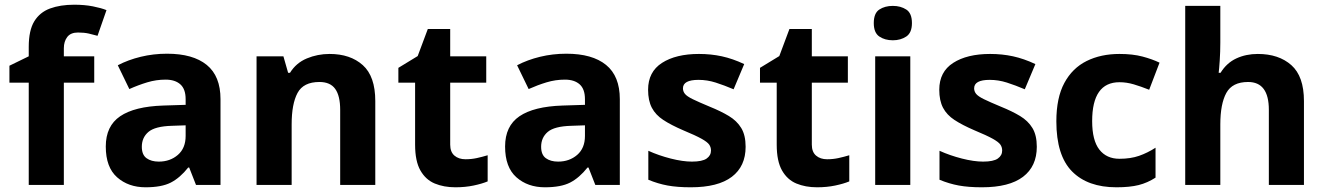

<svg xmlns="http://www.w3.org/2000/svg" viewBox="-20 -785 5630 815"><path d="M380 -434H251V0H102V-434H20V-506L102 -546V-586Q102 -656 125.5 -694.5Q149 -733 192.5 -749Q236 -765 295 -765Q339 -765 374.5 -758Q410 -751 432 -742L394 -633Q377 -638 357 -642.5Q337 -647 311 -647Q280 -647 265.5 -628Q251 -609 251 -580V-546H380Z M689 -557Q799 -557 857.5 -509.5Q916 -462 916 -364V0H812L783 -74H779Q744 -30 705 -10Q666 10 598 10Q525 10 477 -32.5Q429 -75 429 -163Q429 -250 490 -291.5Q551 -333 673 -337L768 -340V-364Q768 -407 745.5 -427Q723 -447 683 -447Q643 -447 605 -435.5Q567 -424 529 -407L480 -508Q524 -531 577.5 -544Q631 -557 689 -557ZM710 -251Q638 -249 610 -225Q582 -201 582 -162Q582 -128 602 -113.5Q622 -99 654 -99Q702 -99 735 -127.5Q768 -156 768 -208V-253Z M1379 -556Q1467 -556 1520 -508.5Q1573 -461 1573 -356V0H1424V-319Q1424 -378 1403 -407.5Q1382 -437 1336 -437Q1268 -437 1243 -390.5Q1218 -344 1218 -257V0H1069V-546H1183L1203 -476H1211Q1237 -518 1282.5 -537Q1328 -556 1379 -556Z M1956 -109Q1981 -109 2004 -114Q2027 -119 2050 -126V-15Q2026 -5 1990.5 2.5Q1955 10 1913 10Q1864 10 1825.5 -6Q1787 -22 1764.5 -61.5Q1742 -101 1742 -171V-434H1671V-497L1753 -547L1796 -662H1891V-546H2044V-434H1891V-171Q1891 -140 1909 -124.5Q1927 -109 1956 -109Z M2384 -557Q2494 -557 2552.5 -509.5Q2611 -462 2611 -364V0H2507L2478 -74H2474Q2439 -30 2400 -10Q2361 10 2293 10Q2220 10 2172 -32.5Q2124 -75 2124 -163Q2124 -250 2185 -291.5Q2246 -333 2368 -337L2463 -340V-364Q2463 -407 2440.5 -427Q2418 -447 2378 -447Q2338 -447 2300 -435.5Q2262 -424 2224 -407L2175 -508Q2219 -531 2272.5 -544Q2326 -557 2384 -557ZM2405 -251Q2333 -249 2305 -225Q2277 -201 2277 -162Q2277 -128 2297 -113.5Q2317 -99 2349 -99Q2397 -99 2430 -127.5Q2463 -156 2463 -208V-253Z M3145 -162Q3145 -79 3086.5 -34.5Q3028 10 2912 10Q2855 10 2814 2.5Q2773 -5 2732 -22V-145Q2776 -125 2827 -112Q2878 -99 2917 -99Q2961 -99 2979.5 -112Q2998 -125 2998 -146Q2998 -160 2990.5 -171Q2983 -182 2958 -196Q2933 -210 2880 -232Q2829 -254 2796 -275.5Q2763 -297 2747 -327.5Q2731 -358 2731 -404Q2731 -480 2790 -518Q2849 -556 2947 -556Q2998 -556 3044 -546Q3090 -536 3139 -513L3094 -406Q3054 -423 3018 -434.5Q2982 -446 2945 -446Q2879 -446 2879 -410Q2879 -397 2887.5 -386.5Q2896 -376 2920.5 -364Q2945 -352 2993 -332Q3040 -313 3074 -292.5Q3108 -272 3126.5 -241.5Q3145 -211 3145 -162Z M3491 -109Q3516 -109 3539 -114Q3562 -119 3585 -126V-15Q3561 -5 3525.5 2.5Q3490 10 3448 10Q3399 10 3360.5 -6Q3322 -22 3299.5 -61.5Q3277 -101 3277 -171V-434H3206V-497L3288 -547L3331 -662H3426V-546H3579V-434H3426V-171Q3426 -140 3444 -124.5Q3462 -109 3491 -109Z M3770 -760Q3803 -760 3827 -744.5Q3851 -729 3851 -687Q3851 -646 3827 -630Q3803 -614 3770 -614Q3736 -614 3712.5 -630Q3689 -646 3689 -687Q3689 -729 3712.5 -744.5Q3736 -760 3770 -760ZM3844 -546V0H3695V-546Z M4381 -162Q4381 -79 4322.5 -34.5Q4264 10 4148 10Q4091 10 4050 2.5Q4009 -5 3968 -22V-145Q4012 -125 4063 -112Q4114 -99 4153 -99Q4197 -99 4215.5 -112Q4234 -125 4234 -146Q4234 -160 4226.5 -171Q4219 -182 4194 -196Q4169 -210 4116 -232Q4065 -254 4032 -275.5Q3999 -297 3983 -327.5Q3967 -358 3967 -404Q3967 -480 4026 -518Q4085 -556 4183 -556Q4234 -556 4280 -546Q4326 -536 4375 -513L4330 -406Q4290 -423 4254 -434.5Q4218 -446 4181 -446Q4115 -446 4115 -410Q4115 -397 4123.5 -386.5Q4132 -376 4156.5 -364Q4181 -352 4229 -332Q4276 -313 4310 -292.5Q4344 -272 4362.5 -241.5Q4381 -211 4381 -162Z M4719 10Q4597 10 4530.5 -57.5Q4464 -125 4464 -270Q4464 -370 4498 -433Q4532 -496 4592.5 -526Q4653 -556 4732 -556Q4788 -556 4829.5 -545Q4871 -534 4902 -519L4858 -404Q4823 -418 4792.5 -427Q4762 -436 4732 -436Q4616 -436 4616 -271Q4616 -189 4646.5 -150Q4677 -111 4732 -111Q4779 -111 4815 -123.5Q4851 -136 4885 -158V-31Q4851 -9 4813.5 0.5Q4776 10 4719 10Z M5160 -605Q5160 -565 5157.5 -528Q5155 -491 5153 -476H5161Q5187 -518 5228 -537Q5269 -556 5319 -556Q5408 -556 5461.5 -508.5Q5515 -461 5515 -356V0H5366V-319Q5366 -437 5278 -437Q5211 -437 5185.5 -390.5Q5160 -344 5160 -257V0H5011V-760H5160Z"/></svg>

Font: Noto Sans Kayah Li
Style: Bold
Weight: 700
Designer: Monotype Design Team, Sérgio Martins
Foundry: Monotype Imaging Inc.
Version: Version 2.002; ttfautohint (v1.8.4.7-5d5b)